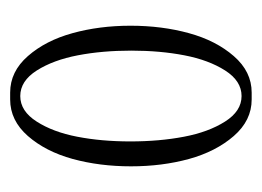

<svg xmlns="http://www.w3.org/2000/svg" viewBox="-89 -787 518 380"><g transform="rotate(-90 170.0 -597.0)"><path d="M80.1 -598.1Q80.1 -540.5 89.4 -491.9Q98.6 -443.4 119.4 -410.6Q140.1 -377.9 169.9 -377.9Q199.7 -377.9 220.5 -410.4Q241.2 -442.9 250.5 -491Q259.8 -539.1 259.8 -596.2Q259.8 -653.8 250.5 -702.1Q241.2 -750.5 220.5 -783.2Q199.7 -815.9 169.9 -815.9Q140.1 -815.9 119.4 -783.4Q98.6 -751 89.4 -703.1Q80.1 -655.3 80.1 -598.1ZM163.1 -835.9H176.8Q218.3 -835.9 249 -800.8Q279.8 -765.6 294.4 -712.4Q309.1 -659.2 309.1 -597.7Q309.1 -535.6 294.4 -482.2Q279.8 -428.7 249 -393.3Q218.3 -357.9 176.8 -357.9H163.1Q121.6 -357.9 90.8 -393.3Q60.1 -428.7 45.4 -481.9Q30.8 -535.2 30.8 -596.7Q30.8 -658.7 45.4 -712.2Q60.1 -765.6 90.8 -800.8Q121.6 -835.9 163.1 -835.9Z"/></g></svg>

Font: Reswysokr
Style: Regular
Weight: 500
Version: Version 0.984